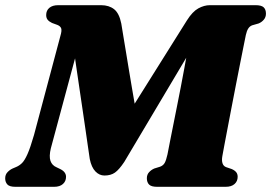

<svg xmlns="http://www.w3.org/2000/svg" viewBox="-28 -720 1045 740"><path d="M504 -245 418 -204 692.5 -641.5Q714 -675.5 736.5 -687.8Q759 -700 780.5 -700H957.5Q979.5 -700 988.2 -691.8Q997 -683.5 997 -667.5Q997 -653.5 988.5 -643.8Q980 -634 968.5 -629.5L944 -622.5Q934.5 -619 928.8 -610Q923 -601 919.5 -585Q917 -572.5 911.2 -544Q905.5 -515.5 897.8 -476.8Q890 -438 881.5 -394Q873 -350 864.5 -306.2Q856 -262.5 848.8 -224Q841.5 -185.5 836.2 -157.8Q831 -130 829 -118.5Q826 -102 829.5 -91Q833 -80 843 -76L865 -68.5Q876.5 -63.5 882.2 -56.5Q888 -49.5 888 -38.5Q888 -21.5 876 -10.8Q864 0 841.5 0H577.5Q555 0 546.5 -8.8Q538 -17.5 538 -33Q538 -47 546.5 -56.2Q555 -65.5 566.5 -70.5L589 -77.5Q601 -82 606.8 -92.2Q612.5 -102.5 617.5 -125Q622.5 -151.5 628.5 -181.5Q634.5 -211.5 641 -244.2Q647.5 -277 654.5 -312Q661.5 -347 668.5 -383Q675.5 -419 682.2 -455.8Q689 -492.5 695.5 -529L708 -528L451 -96Q431 -66 415 -54.8Q399 -43.5 374.5 -43.5Q355 -43.5 339.8 -59.2Q324.5 -75 318 -107Q314.5 -131 310.2 -160.2Q306 -189.5 301.2 -222.8Q296.5 -256 291 -292.5Q285.5 -329 279.8 -368.2Q274 -407.5 268 -448.5Q262 -489.5 256 -531.5L272 -535L168 -148.5Q160.5 -117.5 166.5 -100Q172.5 -82.5 190.5 -75L204 -68.5Q226.5 -57.5 226.5 -38.5Q226.5 -21.5 214.5 -10.8Q202.5 0 180.5 0H31.5Q8.5 0 0.2 -9.2Q-8 -18.5 -8 -32.5Q-8 -47 0.8 -56.2Q9.5 -65.5 20.5 -70.5L34.5 -76.5Q46.5 -81.5 56.8 -91.5Q67 -101.5 78 -126.2Q89 -151 103 -199.5L204.5 -580.5Q211 -602 207.8 -610.8Q204.5 -619.5 193 -624L172.5 -631.5Q161 -637 155.5 -644Q150 -651 150 -662Q150 -679.5 162.2 -689.8Q174.5 -700 196 -700H362Q392 -700 411.8 -684.5Q431.5 -669 439.5 -629Q443.5 -604 448.2 -575.8Q453 -547.5 458 -516.8Q463 -486 468.5 -453Q474 -420 479.8 -385.5Q485.5 -351 491.8 -315.8Q498 -280.5 504 -245Z"/></svg>

Font: Fraunces Wonky
Style: Italic
Weight: 900
Italic angle: -16°
Version: Version 1.000;[b76b70a41]